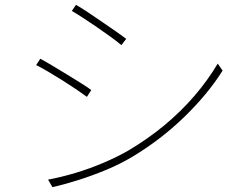

<svg xmlns="http://www.w3.org/2000/svg" viewBox="-20 -765 1040 791"><path d="M293 -745Q313 -734 342 -714.5Q371 -695 402.5 -673.5Q434 -652 460.5 -633.5Q487 -615 500 -605L480 -579Q465 -592 439 -611Q413 -630 382.5 -651Q352 -672 323.5 -690.5Q295 -709 276 -720ZM178 -25Q232 -35 290.5 -52.5Q349 -70 405.5 -94Q462 -118 509 -145Q590 -193 658 -249.5Q726 -306 781 -370Q836 -434 877 -503L897 -474Q836 -377 739 -283Q642 -189 525 -119Q475 -89 417 -65Q359 -41 302 -23Q245 -5 196 6ZM146 -523Q165 -513 195 -495Q225 -477 257 -457.5Q289 -438 316 -421Q343 -404 356 -394L338 -366Q322 -378 295.5 -396Q269 -414 238 -433.5Q207 -453 178 -470Q149 -487 129 -497Z"/></svg>

Font: Noto Sans HK Thin
Style: Regular
Weight: 100
Designer: Ryoko NISHIZUKA 西塚涼子 (kana, bopomofo & ideographs); Paul D. Hunt (Latin, Greek & Cyrillic); Sandoll Communications 산돌커뮤니
Foundry: Adobe
Version: Version 2.004-H2;hotconv 1.0.118;makeotfexe 2.5.65603